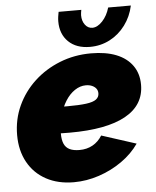

<svg xmlns="http://www.w3.org/2000/svg" viewBox="-53 -771 671 826"><g transform="rotate(-5 283.0 -358.0)"><path d="M233 10Q165 10 114 -17.5Q63 -45 35 -95.5Q7 -146 7 -213Q7 -281 34 -339.5Q61 -398 108.5 -442Q156 -486 219 -511Q282 -536 354 -536Q418 -536 463 -518Q508 -500 532.5 -465.5Q557 -431 557 -383Q557 -295 475 -249.5Q393 -204 234 -204Q202 -204 166.5 -205.5Q131 -207 96 -211L120 -324Q146 -321 174 -319.5Q202 -318 233 -318Q284 -318 314.5 -322Q345 -326 358 -336Q371 -346 371 -362Q371 -374 364.5 -382.5Q358 -391 346.5 -396Q335 -401 320 -401Q295 -401 272 -385.5Q249 -370 232 -343Q215 -316 205 -280Q195 -244 195 -203Q195 -176 202.5 -159Q210 -142 226.5 -134Q243 -126 269 -126Q301 -126 326 -140Q351 -154 367 -180L516 -132Q487 -90 441.5 -58Q396 -26 342 -8Q288 10 233 10ZM370 -645Q392 -645 413.5 -668Q435 -691 445 -726H543Q533 -679 505.5 -642Q478 -605 438.5 -584.5Q399 -564 353 -564Q294 -564 260 -597Q226 -630 226 -685Q226 -695 227.5 -705.5Q229 -716 231 -726H329Q328 -720 327 -714Q326 -708 326 -703Q326 -678 338.5 -661.5Q351 -645 370 -645Z"/></g></svg>

Font: Raleway Thin Black
Style: Italic
Weight: 900
Italic angle: -12°
Version: Version 4.026